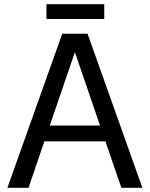

<svg xmlns="http://www.w3.org/2000/svg" viewBox="-20 -890 710 910"><path d="M474.1 -870.1V-799.8H200.2V-870.1ZM15.1 0 274.9 -730H305.2H365.2H395L654.8 0H555.2L479.5 -220.2H190.4L115.2 0ZM335 -642.6 215.8 -294.9H454.1Z"/></svg>

Font: Miedinger*
Style: Book
Weight: 400
Version: Version 001.000